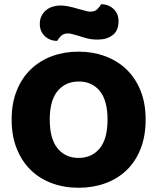

<svg xmlns="http://www.w3.org/2000/svg" viewBox="-20 -869 743 907"><path d="M35 -304Q35 -382 59.5 -442Q84 -502 126.5 -542.5Q169 -583 226.5 -604Q284 -625 351 -625Q418 -625 475.5 -604Q533 -583 576 -542.5Q619 -502 643.5 -442Q668 -382 668 -304Q668 -226 644 -165.5Q620 -105 577.5 -64.5Q535 -24 477 -3Q419 18 351 18Q283 18 225 -3.5Q167 -25 125 -66Q83 -107 59 -167Q35 -227 35 -304ZM215 -304Q215 -213 252 -168Q289 -123 351 -123Q414 -123 451 -168Q488 -213 488 -304Q488 -394 451.5 -439Q415 -484 352 -484Q290 -484 252.5 -439.5Q215 -395 215 -304ZM357 -825Q375 -820 387 -817Q399 -814 407 -814Q429 -814 441 -827Q453 -840 458 -849Q493 -849 516.5 -826.5Q540 -804 540 -769Q540 -724 512 -703Q484 -682 442 -682Q428 -682 414 -683.5Q400 -685 383 -690L343 -702Q329 -706 319.5 -708.5Q310 -711 301 -711Q279 -711 267.5 -698.5Q256 -686 250 -676Q215 -676 191.5 -698.5Q168 -721 168 -756Q168 -778 176.5 -794.5Q185 -811 199 -822Q213 -833 230.5 -838Q248 -843 266 -843Q279 -843 297.5 -840Q316 -837 357 -825Z"/></svg>

Font: Baloo Bhai
Style: Regular
Weight: 400
Designer: Supriya Tembe, Noopur Datye and Ek Type
Foundry: Ek Type
Version: Version 1.443;PS 1.000;hotconv 16.6.51;makeotf.lib2.5.65220;